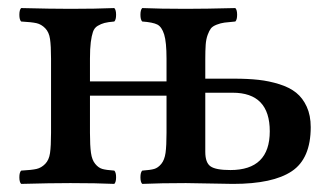

<svg xmlns="http://www.w3.org/2000/svg" viewBox="-20 -452 808 474"><path d="M646 -127.9Q646 -223.1 554.2 -223.1H486.8V-77.1Q486.8 -50.3 499.8 -41.3Q512.7 -32.2 548.8 -32.2Q646 -32.2 646 -127.9ZM439 0Q377 0 331.1 2Q326.7 -2.4 326.7 -14.4Q326.7 -26.4 331.1 -30.8Q351.1 -32.2 360.6 -34.9Q370.1 -37.6 378.2 -47.4Q386.2 -57.1 388.7 -74.7Q391.1 -92.3 391.1 -124V-215.8H202.1V-124Q202.1 -92.3 204.6 -74.7Q207 -57.1 215.1 -47.4Q223.1 -37.6 232.7 -34.9Q242.2 -32.2 262.2 -30.8Q266.6 -26.4 266.6 -14.4Q266.6 -2.4 262.2 2Q218.3 0 153.8 0Q104.5 0 32.2 2Q27.8 -2.4 27.8 -14.4Q27.8 -26.4 32.2 -30.8Q58.1 -32.2 70.1 -34.9Q82 -37.6 91.6 -47.4Q101.1 -57.1 103.5 -74.2Q106 -91.3 106 -124V-307.1Q106 -338.9 103.5 -355.7Q101.1 -372.6 91.6 -382.3Q82 -392.1 70.1 -394.8Q58.1 -397.5 32.2 -398.9Q27.8 -403.3 27.8 -415.5Q27.8 -427.7 32.2 -432.1Q106.4 -430.2 153.8 -430.2Q216.3 -430.2 262.2 -432.1Q266.6 -427.7 266.6 -415.5Q266.6 -403.3 262.2 -398.9Q246.1 -397.5 237.8 -395.3Q229.5 -393.1 221.2 -388.2Q212.9 -383.3 209.5 -373.3Q206.1 -363.3 204.1 -347.7Q202.1 -332 202.1 -307.1V-251H391.1V-307.1Q391.1 -348.1 385.3 -366.9Q379.4 -385.7 368.4 -391.4Q357.4 -397 331.1 -398.9Q326.7 -403.3 326.7 -415.5Q326.7 -427.7 331.1 -432.1Q375 -430.2 439 -430.2Q486.8 -430.2 561 -432.1Q565.4 -427.7 565.4 -415.5Q565.4 -403.3 561 -398.9Q543.5 -397.5 534.2 -396.2Q524.9 -395 514.9 -391.1Q504.9 -387.2 500.7 -381.8Q496.6 -376.5 492.7 -366Q488.8 -355.5 487.8 -341.6Q486.8 -327.6 486.8 -306.2V-257.8H558.1Q591.8 -257.8 618.2 -254.9Q644.5 -252 669.7 -244.1Q694.8 -236.3 711.2 -223.1Q727.5 -210 737.3 -188.5Q747.1 -167 747.1 -138.2Q747.1 -60.5 700.4 -29.3Q653.8 2 555.2 2Q537.1 2 497.3 1Q457.5 0 439 0Z"/></svg>

Font: Common Serif Medium
Style: Regular
Weight: 500
Designer: Philipp H. Poll, Khaled Hosny
Foundry: Stefan Peev, Context Ltd.
Version: Version 1.026